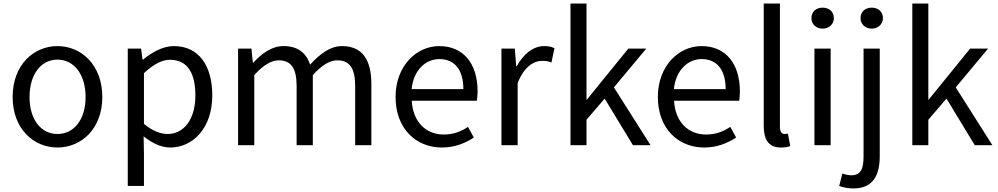

<svg xmlns="http://www.w3.org/2000/svg" viewBox="-20 -816 5607 1079"><path d="M303 13C436 13 555 -91 555 -271C555 -452 436 -557 303 -557C170 -557 51 -452 51 -271C51 -91 170 13 303 13ZM303 -63C209 -63 146 -146 146 -271C146 -396 209 -481 303 -481C397 -481 461 -396 461 -271C461 -146 397 -63 303 -63Z M698 229H789V45L787 -50C836 -10 888 13 937 13C1062 13 1173 -94 1173 -280C1173 -447 1097 -557 957 -557C894 -557 833 -521 784 -481H781L773 -543H698ZM922 -63C886 -63 838 -78 789 -120V-405C842 -454 889 -480 935 -480C1038 -480 1078 -399 1078 -279C1078 -144 1012 -63 922 -63Z M1318 0H1409V-394C1459 -450 1505 -477 1546 -477C1615 -477 1647 -434 1647 -332V0H1738V-394C1789 -450 1833 -477 1875 -477C1944 -477 1976 -434 1976 -332V0H2067V-344C2067 -483 2014 -557 1902 -557C1836 -557 1779 -514 1723 -453C1701 -517 1656 -557 1573 -557C1508 -557 1451 -516 1404 -464H1401L1393 -543H1318Z M2463 13C2537 13 2595 -12 2643 -43L2610 -103C2570 -76 2527 -60 2474 -60C2371 -60 2300 -134 2294 -250H2660C2662 -263 2664 -282 2664 -302C2664 -457 2586 -557 2448 -557C2322 -557 2203 -447 2203 -271C2203 -92 2319 13 2463 13ZM2293 -315C2304 -422 2372 -484 2449 -484C2534 -484 2584 -425 2584 -315Z M2798 0H2889V-349C2925 -442 2981 -474 3026 -474C3048 -474 3061 -472 3079 -465L3096 -545C3079 -554 3062 -557 3038 -557C2977 -557 2922 -513 2884 -444H2881L2873 -543H2798Z M3186 0H3276V-143L3378 -262L3537 0H3636L3430 -325L3612 -543H3511L3278 -256H3276V-796H3186Z M3937 13C4011 13 4069 -12 4117 -43L4084 -103C4044 -76 4001 -60 3948 -60C3845 -60 3774 -134 3768 -250H4134C4136 -263 4138 -282 4138 -302C4138 -457 4060 -557 3922 -557C3796 -557 3677 -447 3677 -271C3677 -92 3793 13 3937 13ZM3767 -315C3778 -422 3846 -484 3923 -484C4008 -484 4058 -425 4058 -315Z M4368 13C4392 13 4408 10 4421 5L4408 -65C4398 -63 4394 -63 4389 -63C4375 -63 4363 -74 4363 -102V-796H4272V-108C4272 -31 4300 13 4368 13Z M4557 0H4648V-543H4557ZM4603 -655C4639 -655 4666 -680 4666 -714C4666 -751 4639 -773 4603 -773C4567 -773 4540 -751 4540 -714C4540 -680 4567 -655 4603 -655Z M4776 243C4883 243 4924 173 4924 62V-543H4833V62C4833 128 4820 169 4765 169C4746 169 4728 164 4714 159L4696 229C4715 236 4743 243 4776 243ZM4879 -655C4914 -655 4942 -680 4942 -714C4942 -751 4914 -773 4879 -773C4843 -773 4816 -751 4816 -714C4816 -680 4843 -655 4879 -655Z M5107 0H5197V-143L5299 -262L5458 0H5557L5351 -325L5533 -543H5432L5199 -256H5197V-796H5107Z"/></svg>

Font: Noto Sans T Chinese Regular
Style: Regular
Weight: 400
Designer: Ryoko NISHIZUKA (kana & ideographs); Paul D. Hunt (Latin, Greek & Cyrillic); Wenlong ZHANG (bopomofo); Sandoll Communica
Foundry: Adobe Systems Incorporated
Version: Version 1.000;PS 1;hotconv 1.0.78;makeotf.lib2.5.61930